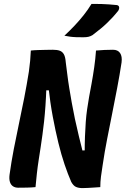

<svg xmlns="http://www.w3.org/2000/svg" viewBox="-20 -959 644 984"><path d="M162 0Q141 2 118.5 2.5Q96 3 73 3Q58 3 47 -4Q36 -11 31 -26Q26 -41 29 -64Q38 -129 50.5 -194Q63 -259 77 -324.5Q91 -390 104 -456.5Q117 -523 128 -592Q132 -620 134.5 -647Q137 -674 138 -700Q156 -702 176 -702.5Q196 -703 216 -703.5Q236 -704 251 -704Q273 -704 286.5 -699Q300 -694 307.5 -680.5Q315 -667 317 -640Q321 -611 325 -577.5Q329 -544 335 -507.5Q341 -471 348 -431.5Q355 -392 364 -349.5Q373 -307 384 -262Q395 -217 407 -169L376 -187L438 -189L414 -171Q414 -220 415.5 -260Q417 -300 419.5 -334Q422 -368 426.5 -399Q431 -430 436.5 -461.5Q442 -493 449 -529Q457 -573 463 -615Q469 -657 472 -700Q493 -702 515.5 -703Q538 -704 559 -704Q584 -704 595.5 -687Q607 -670 603 -639Q593 -573 580.5 -508Q568 -443 555 -377.5Q542 -312 529 -246Q516 -180 506 -112Q501 -82 497.5 -54Q494 -26 494 0Q481 1 464.5 2Q448 3 432 4Q416 5 403 5Q383 5 369.5 -1Q356 -7 345 -27Q328 -66 311 -116Q294 -166 279 -227.5Q264 -289 250.5 -361Q237 -433 228 -516L258 -496H193L218 -515Q216 -461 213 -417.5Q210 -374 206 -337Q202 -300 197.5 -268Q193 -236 188.5 -205.5Q184 -175 179 -144Q173 -106 169 -70Q165 -34 162 0ZM449 -939Q479 -939 499.5 -938.5Q520 -938 538.5 -936.5Q557 -935 579 -933Q589 -931 590.5 -922.5Q592 -914 586 -904Q570 -884 556 -869Q542 -854 528 -840.5Q514 -827 496.5 -812.5Q479 -798 454 -779Q444 -773 433.5 -770.5Q423 -768 407 -768Q387 -768 370.5 -768.5Q354 -769 339.5 -771Q325 -773 310 -776Q339 -803 363 -828.5Q387 -854 408.5 -881Q430 -908 449 -939Z"/></svg>

Font: Rec Mono Semicasual
Style: Bold Italic
Weight: 700
Italic angle: -10°
Version: Version 1.085; ttfautohint (v1.8.4.7-5d5b)